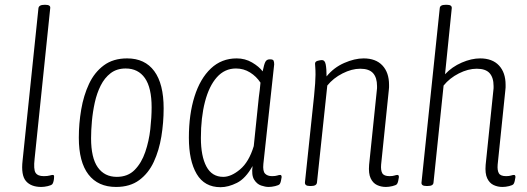

<svg xmlns="http://www.w3.org/2000/svg" viewBox="-20 -772 2195 799"><path d="M152 6Q109 6 88 -18.5Q67 -43 74 -104L140 -738Q142 -752 165 -752H169Q191 -752 189 -738L124 -111Q119 -67 128 -53Q137 -39 162 -39Q178 -39 186.5 -41.5Q195 -44 200 -44Q206 -44 205 -35Q205 -27 203 -18.5Q201 -10 198 -6Q194 -1 179 2.5Q164 6 152 6Z M463 6Q388 6 348 -46Q308 -98 308 -199Q308 -258 318 -316.5Q328 -375 350.5 -423Q373 -471 412 -500Q451 -529 509 -529Q583 -529 622 -476Q661 -423 661 -321Q661 -262 651.5 -204Q642 -146 620 -98.5Q598 -51 559.5 -22.5Q521 6 463 6ZM466 -36Q512 -36 540.5 -65Q569 -94 584.5 -139.5Q600 -185 605.5 -234.5Q611 -284 611 -325Q611 -407 583 -447Q555 -487 503 -487Q466 -487 440.5 -467.5Q415 -448 399 -416Q383 -384 374.5 -345.5Q366 -307 362.5 -268Q359 -229 359 -197Q359 -115 387 -75.5Q415 -36 466 -36Z M898 7Q831 7 798.5 -48Q766 -103 766 -199Q766 -296 789.5 -370.5Q813 -445 857.5 -487Q902 -529 965 -529Q1000 -529 1029 -512Q1058 -495 1073 -475Q1079 -505 1084.5 -515Q1090 -525 1102 -525H1105Q1116 -525 1118.5 -519.5Q1121 -514 1121 -504L1076 -90Q1073 -60 1083 -49.5Q1093 -39 1112 -39Q1126 -39 1133.5 -41.5Q1141 -44 1146 -44Q1152 -44 1152 -35Q1151 -27 1149 -18.5Q1147 -10 1144 -6Q1140 -1 1125 2.5Q1110 6 1098 6Q1084 6 1066.5 0Q1049 -6 1037.5 -24.5Q1026 -43 1031 -81Q1002 -29 966 -11Q930 7 898 7ZM909 -36Q942 -36 979 -67Q1016 -98 1036 -164L1057 -367Q1059 -380 1061 -398Q1063 -416 1064 -428Q1047 -454 1020.5 -470.5Q994 -487 962 -487Q915 -487 882.5 -450.5Q850 -414 833 -348.5Q816 -283 816 -198Q816 -122 839 -79Q862 -36 909 -36Z M1586 6Q1566 6 1549 -2Q1532 -10 1522.5 -30Q1513 -50 1516 -86L1548 -395Q1549 -400 1549 -405Q1549 -410 1549 -414Q1549 -449 1532.5 -467.5Q1516 -486 1479 -486Q1444 -486 1405.5 -466.5Q1367 -447 1342 -416L1299 -12Q1297 2 1275 2H1269Q1248 2 1249 -13L1287 -373Q1290 -402 1291.5 -425Q1293 -448 1293 -461Q1293 -481 1292 -492Q1291 -503 1291 -507Q1291 -516 1302 -519Q1313 -522 1320 -522Q1332 -522 1335.5 -503.5Q1339 -485 1339 -454Q1369 -491 1412.5 -510Q1456 -529 1493 -529Q1544 -529 1571.5 -499.5Q1599 -470 1599 -419Q1599 -414 1599 -408.5Q1599 -403 1598 -397L1566 -87Q1564 -63 1571 -51Q1578 -39 1601 -39Q1614 -39 1621.5 -41.5Q1629 -44 1634 -44Q1640 -44 1640 -35Q1639 -27 1637 -18.5Q1635 -10 1632 -6Q1628 -1 1613 2.5Q1598 6 1586 6Z M2071 6Q2051 6 2034 -2Q2017 -10 2007.5 -30Q1998 -50 2001 -86L2033 -395Q2034 -400 2034 -405Q2034 -410 2034 -414Q2034 -449 2017.5 -467.5Q2001 -486 1964 -486Q1928 -486 1889.5 -466.5Q1851 -447 1826 -416L1784 -12Q1783 2 1760 2H1754Q1733 2 1734 -12L1810 -738Q1811 -752 1834 -752H1840Q1861 -752 1860 -738L1832 -463Q1861 -494 1901.5 -511.5Q1942 -529 1978 -529Q2029 -529 2056.5 -499.5Q2084 -470 2084 -419Q2084 -414 2084 -408.5Q2084 -403 2083 -397L2051 -87Q2049 -63 2056 -51Q2063 -39 2086 -39Q2099 -39 2106.5 -41.5Q2114 -44 2119 -44Q2125 -44 2125 -35Q2124 -27 2122 -18.5Q2120 -10 2117 -6Q2113 -1 2098.5 2.5Q2084 6 2071 6Z"/></svg>

Font: Asap Condensed Condensed ExtraLight
Style: Italic
Weight: 200
Width: 3
Italic angle: -6°
Designer: Pablo Cosgaya
Foundry: Omnibus-Type
Version: Version 3.001; ttfautohint (v1.8.4.7-5d5b)